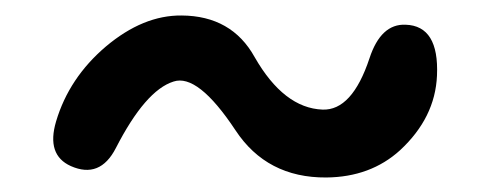

<svg xmlns="http://www.w3.org/2000/svg" viewBox="-20 -477 638 254"><path d="M133.3 -281.2Q172.4 -357.4 209.5 -369.1Q241.7 -379.9 291.5 -304.7Q333 -241.7 411.6 -242.2Q470.2 -242.7 509.3 -278.3Q555.7 -321.3 558.1 -377Q561 -442.9 516.6 -444.3Q483.9 -445.8 468.8 -399.9Q445.8 -330.6 406.7 -332Q355.5 -334 316.9 -401.4Q286.6 -456.1 220.2 -456.5Q169.4 -457 120.1 -415.5Q71.3 -374 54.2 -316.4Q41 -272 73.7 -257.3Q112.3 -240.2 133.3 -281.2Z"/></svg>

Font: Comic Relief
Style: Regular
Weight: 400
Designer: Jeff Davis
Foundry: Loudifier
Version: Version 1.200; ttfautohint (v1.8.4.7-5d5b)